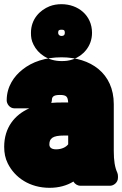

<svg xmlns="http://www.w3.org/2000/svg" viewBox="-24 -850 584 918"><path d="M221 -358C222 -362 224 -366 224 -370C224 -386 230 -396 262 -396C294 -396 300 -388 302 -360H277C258 -360 239 -360 221 -358ZM270 -576C194 -576 130 -555 83 -517C45 -487 8 -438 8 -370C8 -354 22 -332 45 -332H116C46 -301 -4 -240 -4 -148C-4 -119 1 -93 13 -69C47 0 119 48 213 48C258 48 296 37 327 18C333 29 346 38 360 38H503C519 38 540 23 540 0V-8C540 -13 539 -19 537 -24C525 -50 520 -82 520 -128V-352C520 -500 409 -576 270 -576ZM212 -159C212 -188 227 -202 282 -202H302V-160C292 -147 272 -136 244 -136C220 -136 212 -147 212 -159ZM416 -693C416 -627 371 -583 327 -567C304 -559 289 -558 270 -558C206 -558 158 -592 136 -637C126 -657 124 -673 124 -693C124 -760 168 -802 213 -820C231 -827 250 -830 270 -830C349 -830 416 -777 416 -693ZM270 -708C258 -708 254 -705 254 -693C254 -685 260 -678 270 -678C281 -678 286 -683 286 -693C286 -705 282 -708 270 -708Z"/></svg>

Font: Asimov Print
Style: E
Weight: 500
Designer: Google
Version: Version 2.000980; 2014